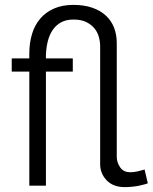

<svg xmlns="http://www.w3.org/2000/svg" viewBox="-20 -760 625 786"><path d="M585 -10Q585 -9 576.5 -6.5Q568 -4 555 -1Q542 2 525 4Q508 6 491 6Q443 6 416.5 -22Q390 -50 390 -88V-571Q390 -590 384.5 -609.5Q379 -629 366 -644.5Q353 -660 332.5 -670Q312 -680 281 -680Q251 -680 230 -668.5Q209 -657 195.5 -637Q182 -617 175.5 -590.5Q169 -564 168 -534V-521H278V-467H168V0H100V-467H28V-521H100V-540Q100 -584 111 -620.5Q122 -657 144.5 -683.5Q167 -710 201 -725Q235 -740 280 -740Q324 -740 357.5 -728.5Q391 -717 413.5 -696Q436 -675 447 -646.5Q458 -618 458 -584V-117Q458 -96 471.5 -75.5Q485 -55 513 -55Q532 -55 551.5 -60.5Q571 -66 572 -66Z"/></svg>

Font: PTCRaleway
Style: Regular
Weight: 400
Designer: Matt McInerney, Pablo Impallari, Rodrigo Fuenzalida
Foundry: Matt McInerney, Pablo Impallari, Rodrigo Fuenzalida
Version: Version 3.000g; ttfautohint (v1.5) -l 8 -r 28 -G 28 -x 14 -D